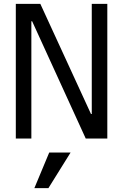

<svg xmlns="http://www.w3.org/2000/svg" viewBox="-20 -720 640 998"><path d="M457 -700H537.8V0H425.6L147 -609.6H143V0H62.2V-700H189.6L453 -127.4H457ZM346.8 73H235.8L158.6 258H231.6Z"/></svg>

Font: CommitMonoV142 ExtLt
Style: Regular
Weight: 200
Monospace: yes
Designer: Eigil Nikolajsen
Foundry: Eigil Nikolajsen
Version: Version 1.142